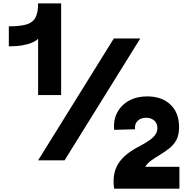

<svg xmlns="http://www.w3.org/2000/svg" viewBox="-20 -890 1120 1124"><path d="M203.1 -663.6V-333.5H337.9V-870.1H203.1Q203.1 -815.9 187.5 -786.9Q171.9 -757.8 134.5 -746.8Q97.2 -735.8 31.7 -735.8V-618.7Q77.6 -618.7 112.1 -624.8Q146.5 -630.9 169.4 -641.1Q192.4 -651.4 203.1 -663.6ZM357.9 48.8 801.3 -665H646.5L203.1 48.8ZM648.4 -129.9 770.5 -133.3Q767.1 -164.1 785.6 -182.4Q804.2 -200.7 835 -200.7Q864.3 -200.7 882.8 -184.6Q901.4 -168.5 901.4 -140.1Q901.4 -121.6 891.6 -105.2Q881.8 -88.9 859.6 -72.3Q837.4 -55.7 799.8 -35.6Q758.3 -14.6 727.3 9.3Q696.3 33.2 676.3 62.3Q656.2 91.3 648.9 128.7Q641.6 166 647.9 214.4H1030.3V86.4H830.6Q835.9 76.2 844.7 67.1Q853.5 58.1 864.5 50Q875.5 42 886.5 34.9Q897.5 27.8 907.2 22Q943.8 0 971.2 -21.5Q998.5 -43 1013.4 -72Q1028.3 -101.1 1028.3 -146Q1028.3 -229.5 978 -277.6Q927.7 -325.7 841.3 -325.7Q780.3 -325.7 734.9 -300.5Q689.5 -275.4 666.3 -231.2Q643.1 -187 648.4 -129.9Z"/></svg>

Font: Estedad-FD-VF Thin
Style: Regular
Weight: 100
Designer: Amin Abedi
Version: Version 5.0